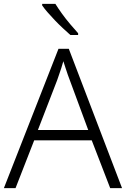

<svg xmlns="http://www.w3.org/2000/svg" viewBox="-20 -968 648 988"><path d="M547 0 452 -246H156L60 0H0L281 -717H334L608 0ZM339 -556Q335 -566 329 -583Q323 -600 317 -619Q311 -638 306 -653Q301 -636 295.5 -618Q290 -600 284 -584Q278 -568 274 -555L175 -299H434ZM265 -948Q278 -927 298 -899Q318 -871 341 -844Q364 -817 382 -797V-788H342Q324 -804 303 -823.5Q282 -843 262 -864Q242 -885 225 -904.5Q208 -924 197 -940V-948Z"/></svg>

Font: Noto Sans Cham Light
Style: Regular
Weight: 300
Version: Version 2.002